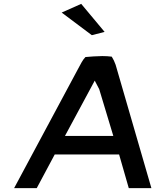

<svg xmlns="http://www.w3.org/2000/svg" viewBox="-20 -983 848 993"><path d="M763 -10 578 -648C573 -663 566 -677 558 -690C544 -692 525 -693 509 -693C478 -692 448 -691 422 -688C407 -673 397 -651 386 -631L53 -10H170L263 -184H596L646 -10ZM316 -280 470 -566 493 -522 566 -280ZM521 -818 400 -963 299 -918 455 -801Z"/></svg>

Font: Bluebird
Style: LiExtObl
Weight: 300
Designer: Jasper
Foundry: Cannot Into Space Fonts
Version: Version 0.98